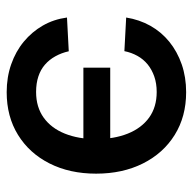

<svg xmlns="http://www.w3.org/2000/svg" viewBox="-21 -552 585 583"><g transform="rotate(90 271.5 -260.5)"><path d="M259.8 11.7Q214.4 11.7 175.3 -2Q136.2 -15.6 106.4 -40.3Q76.7 -64.9 57.6 -98.1Q38.6 -131.3 33.2 -171.4L135.7 -176.8Q140.6 -154.8 150.9 -136.2Q161.1 -117.7 176.3 -104.5Q191.4 -91.3 212.2 -84.5Q232.9 -77.6 259.3 -77.6Q305.2 -77.6 337.2 -100.6Q369.1 -123.5 385.7 -164.8Q402.3 -206.1 402.3 -259.8Q402.3 -314.5 385.7 -356Q369.1 -397.5 337.2 -420.7Q305.2 -443.8 259.3 -443.8Q233.4 -443.8 212.4 -436.5Q191.4 -429.2 175.5 -416.3Q159.7 -403.3 149.7 -385.3Q139.6 -367.2 135.3 -345.7L33.2 -351.1Q39.6 -391.1 58.3 -424.6Q77.1 -458 106.9 -482.2Q136.7 -506.3 175.5 -519.8Q214.4 -533.2 259.8 -533.2Q334 -533.2 389.6 -498.5Q445.3 -463.9 476.3 -402.1Q507.3 -340.3 507.3 -259.8Q507.3 -179.7 476.3 -118.4Q445.3 -57.1 389.6 -22.7Q334 11.7 259.8 11.7ZM419.4 -221.2H185.5V-302.7H419.4Z"/></g></svg>

Font: Inter 28pt Medium
Style: Regular
Weight: 500
Designer: Rasmus Andersson
Foundry: rsms
Version: Version 4.001;git-66647c0bb